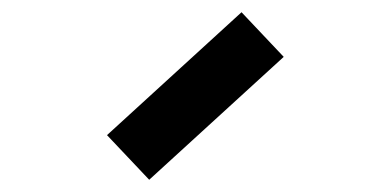

<svg xmlns="http://www.w3.org/2000/svg" viewBox="-20 -894 640 314"><path d="M224 -600 155 -673 375 -874 444 -801Z"/></svg>

Font: Victor Mono Thin
Style: Regular
Weight: 100
Monospace: yes
Designer: Rune Bjørnerås
Version: Version 1.561;gftools[0.9.30]